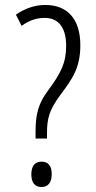

<svg xmlns="http://www.w3.org/2000/svg" viewBox="-20 -744 385 772"><path d="M123 -213V-187H169V-208C169 -268 178 -301 221 -360C271 -427 303 -471 303 -562C303 -669 250 -724 162 -724C119 -724 78 -709 44 -685L67 -640C96 -661 125 -672 160 -672C214 -672 246 -635 246 -559C246 -489 222 -447 176 -384C134 -328 123 -287 123 -213ZM106 -43C106 -11 119 8 147 8C172 8 188 -9 188 -44C188 -78 173 -94 147 -94C119 -94 106 -75 106 -43Z"/></svg>

Font: Noto Sans Bengali ExtraCondensed Light
Style: Regular
Weight: 300
Width: 2
Designer: Joana Ranito - Universal Thirst; Jelle Bosma - Monotype Design Team
Foundry: Universal Thirst ehf.
Version: Version 3.000